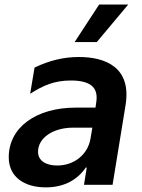

<svg xmlns="http://www.w3.org/2000/svg" viewBox="-20 -799 616 830"><path d="M302.6 -617.2H398.4L534.4 -779.5H408.7ZM178.3 11C261.4 11 317.8 -25.6 350.9 -74.9H355.1L343 0H466.6L522.7 -343.8C549.7 -508.5 435.4 -552.6 320.7 -552.6C254.6 -552.6 191.1 -536.9 129.3 -506.7L110.4 -393.5C165.5 -429 214.5 -451 286.6 -451C384.2 -451 403.8 -410.2 396.3 -358.3L392.8 -333.8H307.9C134.9 -333.8 17.8 -247.5 17.8 -119.3C17.8 -34.8 83.8 11 178.3 11ZM227.3 -83.5C177.6 -83.5 144.2 -104.8 144.5 -143.1C144.2 -200.3 205.3 -247.2 297.2 -247.2H379.3L371.1 -199.2C360.1 -133.2 302.6 -83.5 227.3 -83.5Z"/></svg>

Font: TID UI Semi Bold
Style: Italic
Weight: 600
Italic angle: -9.39999°
Designer: The TID Project Authors
Foundry: Bakken & Bæck
Version: Version 1.001;hotconv 1.0.109;makeotfexe 2.5.65596